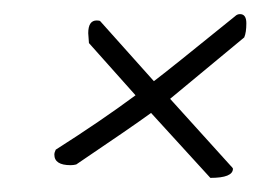

<svg xmlns="http://www.w3.org/2000/svg" viewBox="-20 -440 396 272"><path d="M106 -379 105 -393Q105 -411 117 -411Q121 -411 122 -410L198 -325Q218 -340 313 -417Q316 -420 320 -420Q329 -420 329 -407Q329 -394 326 -387L221 -300L306 -206Q310 -202 310 -201Q310 -188 278 -188L194 -280Q168 -261 88 -207Q84 -206 80 -206Q57 -206 57 -221Q57 -224 59 -228Q122 -268 172 -305Z"/></svg>

Font: Mrs Saint Delafield
Style: Regular
Weight: 400
Designer: Alejandro Paul
Foundry: Alejandro Paul
Version: Version 1.000